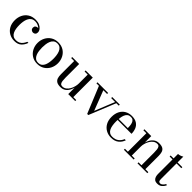

<svg xmlns="http://www.w3.org/2000/svg" viewBox="291 -1812 3045 3045"><g transform="rotate(45 1813.0 -290.0)"><path d="M280.5 10Q215 10 163.5 -18.8Q112 -47.5 82.2 -101.2Q52.5 -155 52.5 -230Q52.5 -295 79 -349.5Q105.5 -404 157.2 -437Q209 -470 284.5 -470Q335.5 -470 372.5 -452.5Q409.5 -435 429.8 -407.8Q450 -380.5 450 -351Q450 -324 434.5 -309Q419 -294 396 -294Q383.5 -294 370.2 -299.8Q357 -305.5 348 -317.8Q339 -330 339 -350Q339 -376.5 356 -390.2Q373 -404 396 -404Q417.5 -404 433.2 -390.8Q449 -377.5 449 -351H426.5Q426.5 -372.5 415 -390Q403.5 -407.5 384 -420Q364.5 -432.5 341.2 -439.2Q318 -446 294.5 -446Q252 -446 225 -425.8Q198 -405.5 183.2 -373.2Q168.5 -341 163 -303.2Q157.5 -265.5 157.5 -230Q157.5 -187 163.5 -148.5Q169.5 -110 184.2 -80.5Q199 -51 224.2 -34Q249.5 -17 287.5 -17Q327.5 -17 355.8 -31.2Q384 -45.5 403.2 -70.8Q422.5 -96 436 -128H460.5Q441 -68.5 398.8 -29.2Q356.5 10 280.5 10Z M792 10Q721.5 10 670 -23Q618.5 -56 590.5 -110.5Q562.5 -165 562.5 -230Q562.5 -295 590.5 -349.5Q618.5 -404 670 -436.8Q721.5 -469.5 792 -469.5Q862.5 -469.5 913.8 -436.8Q965 -404 992.8 -349.5Q1020.5 -295 1020.5 -230Q1020.5 -165 992.8 -110.5Q965 -56 913.8 -23Q862.5 10 792 10ZM792 -13Q832 -13 857.2 -33.2Q882.5 -53.5 895.8 -86.2Q909 -119 914 -157Q919 -195 919 -230Q919 -265.5 914 -303.2Q909 -341 895.8 -373.8Q882.5 -406.5 857.2 -426.8Q832 -447 792 -447Q751.5 -447 726.5 -426.8Q701.5 -406.5 688 -373.8Q674.5 -341 669.8 -303.2Q665 -265.5 665 -230Q665 -195 669.8 -157Q674.5 -119 688 -86.2Q701.5 -53.5 726.5 -33.2Q751.5 -13 792 -13Z M1313.5 10Q1255.5 10 1226 -9.8Q1196.5 -29.5 1186.5 -63.5Q1176.5 -97.5 1176.5 -141V-437H1110V-460H1266V-156Q1266 -114 1270 -83.2Q1274 -52.5 1287.2 -35.5Q1300.5 -18.5 1327.5 -18.5Q1365.5 -18.5 1394.2 -40Q1423 -61.5 1442.2 -95Q1461.5 -128.5 1471.2 -166Q1481 -203.5 1481 -235.5L1494 -237.5Q1494 -204.5 1485.5 -162.2Q1477 -120 1457 -80.8Q1437 -41.5 1401.8 -15.8Q1366.5 10 1313.5 10ZM1481 0V-437H1411V-460H1571.5V-23H1637.5V0Z M2177.5 -460V-437H2122.5L1941 10H1916L1732.5 -437H1676.5V-460H1915.5V-437H1831L1960 -102.5L2095.5 -437H2007V-460Z M2447 10Q2384 10 2332.8 -18.8Q2281.5 -47.5 2251.5 -101.2Q2221.5 -155 2221.5 -230Q2221.5 -305 2249.5 -358.5Q2277.5 -412 2327 -440.8Q2376.5 -469.5 2440.5 -469.5Q2512.5 -469.5 2555.5 -441Q2598.5 -412.5 2617.2 -365.5Q2636 -318.5 2636 -264H2289V-287H2530.5Q2530 -311.5 2527.5 -339Q2525 -366.5 2516.5 -391.2Q2508 -416 2489.8 -431.5Q2471.5 -447 2440.5 -447Q2405 -447 2382.2 -429.5Q2359.5 -412 2346.8 -381.5Q2334 -351 2329 -312Q2324 -273 2324 -230Q2324 -187 2329.8 -148.2Q2335.5 -109.5 2349.5 -79.5Q2363.5 -49.5 2388.8 -32.2Q2414 -15 2452.5 -15Q2517.5 -15 2558.8 -46.8Q2600 -78.5 2618.5 -128H2645Q2625.5 -68.5 2577 -29.2Q2528.5 10 2447 10Z M2883 -460V-23H2948.5V0H2729.5V-23H2796V-437H2729.5V-460ZM3188 -319.5V-23H3254.5V0H3034.5V-23H3100.5V-304Q3100.5 -346 3096.5 -376.8Q3092.5 -407.5 3079.5 -424.5Q3066.5 -441.5 3039.5 -441.5Q3001 -441.5 2972 -420Q2943 -398.5 2923 -365Q2903 -331.5 2893 -294.2Q2883 -257 2883 -224.5L2868.5 -222.5Q2868.5 -255.5 2878 -297.5Q2887.5 -339.5 2909 -378.8Q2930.5 -418 2966 -443.8Q3001.5 -469.5 3053 -469.5Q3111 -469.5 3139.8 -450.2Q3168.5 -431 3178.2 -397Q3188 -363 3188 -319.5Z M3482 7Q3441 7 3420 -11.2Q3399 -29.5 3391.2 -56.8Q3383.5 -84 3383.5 -111.5V-560Q3406.5 -560 3432.2 -569.5Q3458 -579 3473 -590V-91Q3473 -53.5 3482.2 -41Q3491.5 -28.5 3513 -28.5Q3535.5 -28.5 3556.2 -48.2Q3577 -68 3590 -92.5L3609.5 -80Q3589 -41 3559.5 -17Q3530 7 3482 7ZM3318 -437V-460H3580V-437Z"/></g></svg>

Font: BodoniModa 10 Custom
Style: Regular
Weight: 400
Designer: Owen Earl
Foundry: indestructible type
Version: Version 2.005